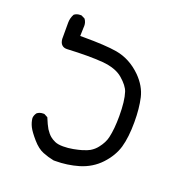

<svg xmlns="http://www.w3.org/2000/svg" viewBox="-112 -651 723 778"><g transform="rotate(20 250.0 -262.5)"><path d="M99.1 -131.3Q101.1 -131.3 104 -131.3L119.6 -123Q131.3 -94.2 140.6 -78.6Q151.4 -62 162.6 -52.7Q171.4 -45.4 184.3 -39.6Q197.3 -33.7 219.7 -33.7Q241.2 -33.7 262.9 -37.8Q284.7 -42 297.6 -45.9Q310.5 -49.8 317.1 -52.7Q323.7 -55.7 329.6 -58.6Q346.7 -68.8 357.9 -83.5Q377.9 -108.9 383.3 -133.3Q392.1 -171.4 392.1 -226.6Q392.1 -292.5 380.4 -328.1Q372.6 -351.6 341.8 -378.2Q311 -404.8 253.4 -409.7Q224.1 -412.1 186 -412.1Q147.5 -412.1 101.1 -409.7Q99.1 -409.7 97.7 -409.7Q85.4 -409.7 77.4 -417.5Q69.3 -425.3 67.9 -441.9V-442.4V-511.7Q67.9 -531.7 77.6 -549.3L78.6 -550.3Q88.9 -558.1 104 -558.1Q106 -558.1 108.9 -558.1L124.5 -550.3L125.5 -548.8Q133.8 -537.1 133.8 -521.5Q133.8 -517.1 133.3 -512.2L132.3 -478Q140.1 -478 147 -478Q241.2 -478 290.5 -469.7Q351.6 -459 399.9 -411.1Q437.5 -373 447.8 -328.4Q458 -283.7 458 -225.1Q458 -159.2 445.3 -115.2Q432.6 -72.3 397.5 -34.7Q362.3 2.9 310.1 18.6Q261.7 32.7 210.4 32.7Q207.5 32.7 204.1 32.7H203.1Q178.2 27.8 155.3 18.6Q131.3 9.3 107.4 -18.3Q83.5 -45.9 74.7 -63.2Q65.9 -80.6 64 -99.6Q64.9 -112.3 73.2 -123Q84 -131.3 99.1 -131.3Z"/></g></svg>

Font: Bakudai
Style: Medium
Weight: 500
Version: Version 1.48